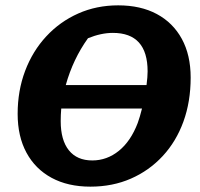

<svg xmlns="http://www.w3.org/2000/svg" viewBox="-20 -686 747 718"><path d="M318 12Q234 12 173 -21Q112 -54 79 -115Q46 -176 46 -260Q46 -347 74 -421Q102 -495 153 -550Q204 -605 272.5 -635.5Q341 -666 422 -666Q506 -666 566.5 -633.5Q627 -601 660 -540.5Q693 -480 693 -396Q693 -306 666 -231.5Q639 -157 588.5 -102.5Q538 -48 469.5 -18Q401 12 318 12ZM402 -563Q358 -563 309 -543Q253 -465 226 -368H528Q532 -399 532 -419Q532 -563 402 -563ZM325 -86Q380 -86 424.5 -122Q469 -158 495 -226Q503 -248 511 -280H209Q207 -256 207 -233Q207 -162 237.5 -124Q268 -86 325 -86Z"/></svg>

Font: Piazzolla SC
Style: Bold Italic
Weight: 700
Italic angle: -11.3°
Designer: Juan Pablo del Peral
Foundry: Huerta Tipografica
Version: Version 1.330